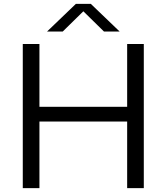

<svg xmlns="http://www.w3.org/2000/svg" viewBox="-20 -966 856 986"><path d="M97 0V-740H182.5V-417.5H633V-740H718.5V0H633V-342H182.5V0ZM594.5 -804H514L408 -908L302 -804H221.5L369.5 -946H446.5Z"/></svg>

Font: Encode Sans Expanded
Style: Regular
Weight: 400
Width: 7
Designer: Multiple Designers
Foundry: Impallari Type
Version: Version 2.000